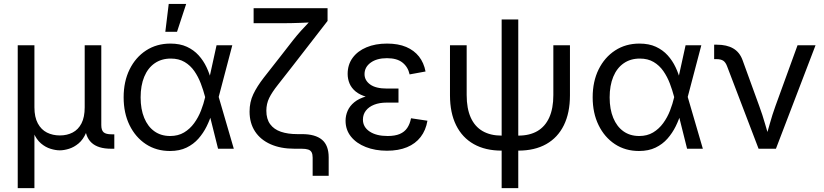

<svg xmlns="http://www.w3.org/2000/svg" viewBox="-20 -770 4265 994"><path d="M71.8 204.1V-535.6H158.2V-214.4Q158.2 -163.6 175.8 -131.1Q193.4 -98.6 223.1 -83.7Q252.9 -68.8 290 -68.8Q327.1 -68.8 356.2 -84Q385.3 -99.1 401.9 -131.3Q418.5 -163.6 418.5 -214.4V-535.6H504.4V-122.6Q504.4 -95.7 516.4 -85.2Q528.3 -74.7 557.6 -74.7H571.8V0H555.2Q487.3 0 453.9 -31.2Q420.4 -62.5 420.4 -122.1V-171.4H440.4Q440.4 -117.2 425.5 -82.3Q410.6 -47.4 387 -27.6Q363.3 -7.8 337.4 0.2Q311.5 8.3 289.6 8.3Q267.6 8.3 241.5 0.2Q215.3 -7.8 192.1 -27.6Q168.9 -47.4 153.8 -82.3Q138.7 -117.2 138.7 -171.4H158.2V204.1Z M859.9 11.7Q789.1 11.7 735.1 -23.9Q681.2 -59.6 650.6 -122.1Q620.1 -184.6 620.1 -266.1Q620.1 -348.1 650.9 -410.6Q681.6 -473.1 736.3 -508.8Q791 -544.4 862.3 -544.4Q911.6 -544.4 947.5 -527.8Q983.4 -511.2 1008.3 -483.6Q1033.2 -456.1 1049.3 -421.9Q1065.4 -387.7 1074.2 -352.5H1105.5L1111.8 -269.5L1190.4 0H1108.9L1041.5 -269.5Q1032.7 -303.2 1019.5 -337.9Q1006.3 -372.6 986.1 -401.9Q965.8 -431.2 935.8 -449Q905.8 -466.8 864.3 -466.8Q815.9 -466.8 780.8 -442.4Q745.6 -418 726.8 -372.8Q708 -327.6 708 -265.6Q708 -204.6 726.6 -159.7Q745.1 -114.7 779.3 -90.3Q813.5 -65.9 860.8 -65.9Q902.3 -65.9 932.9 -84.2Q963.4 -102.5 985.1 -132.3Q1006.8 -162.1 1020.5 -197.3Q1034.2 -232.4 1042 -266.6L1101.1 -535.6H1182.6L1111.8 -266.6L1105.5 -185.1H1077.1Q1066.9 -150.4 1049.8 -115.7Q1032.7 -81.1 1007.3 -52.2Q981.9 -23.4 945.8 -5.9Q909.7 11.7 859.9 11.7ZM835.9 -605.5 853.5 -749.5H943.8L896.5 -605.5Z M1598.6 140.1V45.9Q1598.6 28.8 1593.3 18.6Q1587.9 8.3 1575.4 4.2Q1563 0 1541.5 0H1504.9Q1433.1 0 1380.9 -23.2Q1328.6 -46.4 1300.3 -89.6Q1272 -132.8 1272 -192.4Q1272 -241.7 1291.3 -282.2Q1310.5 -322.8 1346.4 -368.9Q1382.3 -415 1433.1 -479.5L1496.1 -560.5Q1518.6 -588.9 1538.8 -611.3Q1559.1 -633.8 1577.1 -652.3Q1595.2 -670.9 1610.8 -686.5L1611.3 -655.8Q1593.3 -654.3 1573.2 -653.3Q1553.2 -652.3 1532.5 -651.6Q1511.7 -650.9 1491.2 -650.4Q1470.7 -649.9 1452.1 -649.9H1293V-727.5H1675.8V-661.6L1494.1 -427.2Q1448.2 -368.2 1418.2 -330.3Q1388.2 -292.5 1373.5 -262.5Q1358.9 -232.4 1358.9 -196.8Q1358.9 -153.8 1378.7 -127Q1398.4 -100.1 1434.3 -87.9Q1470.2 -75.7 1518.1 -75.7H1543Q1612.3 -75.7 1647 -46.6Q1681.6 -17.6 1681.6 44.9V140.1Z M1983.4 10.3Q1922.4 10.3 1873.8 -8.8Q1825.2 -27.8 1797.1 -62.7Q1769 -97.7 1769 -145Q1769 -171.9 1779.8 -196.5Q1790.5 -221.2 1814.2 -240.7Q1837.9 -260.3 1877.4 -271.5Q1917 -282.7 1974.1 -282.7H2043V-238.8H1981.4Q1944.3 -238.8 1916.7 -227.8Q1889.2 -216.8 1874 -197Q1858.9 -177.2 1858.9 -150.9Q1858.9 -112.3 1893.6 -89.1Q1928.2 -65.9 1986.8 -65.9Q2024.9 -65.9 2049.6 -76.4Q2074.2 -86.9 2088.1 -107.4Q2102.1 -127.9 2107.9 -157.7L2192.9 -145Q2184.6 -95.7 2157.7 -60.8Q2130.9 -25.9 2086.9 -7.8Q2043 10.3 1983.4 10.3ZM1977.1 -256.8Q1920.4 -256.8 1882.1 -267.3Q1843.8 -277.8 1821.5 -296.1Q1799.3 -314.5 1789.6 -337.9Q1779.8 -361.3 1779.8 -387.2Q1779.8 -435.5 1805.7 -470.7Q1831.5 -505.9 1877.4 -525.1Q1923.3 -544.4 1983.9 -544.4Q2041.5 -544.4 2082.8 -526.9Q2124 -509.3 2149.2 -477.3Q2174.3 -445.3 2183.1 -399.9L2100.6 -384.8Q2092.3 -423.3 2063.7 -446Q2035.2 -468.8 1983.4 -468.8Q1930.7 -468.8 1898.9 -445.6Q1867.2 -422.4 1867.2 -386.2Q1867.2 -354 1896.2 -332.8Q1925.3 -311.5 1983.9 -311.5H2043V-256.8Z M2577.1 9.8Q2492.7 9.8 2432.9 -23.9Q2373 -57.6 2341.3 -121.8Q2309.6 -186 2309.6 -276.4V-535.6H2396V-277.8Q2396 -208.5 2417 -161.6Q2438 -114.7 2478.5 -91.3Q2519 -67.9 2577.1 -67.9H2663.1Q2721.7 -67.9 2762 -91.3Q2802.2 -114.7 2823.5 -161.6Q2844.7 -208.5 2844.7 -277.8V-535.6H2930.7V-276.4Q2930.7 -186 2899.2 -121.8Q2867.7 -57.6 2807.9 -23.9Q2748 9.8 2663.1 9.8ZM2577.1 204.1V-669.4H2663.1V204.1Z M3288.1 11.7Q3217.3 11.7 3163.3 -23.9Q3109.4 -59.6 3078.9 -122.1Q3048.3 -184.6 3048.3 -266.1Q3048.3 -348.1 3079.1 -410.6Q3109.9 -473.1 3164.6 -508.8Q3219.2 -544.4 3290.5 -544.4Q3339.8 -544.4 3375.7 -527.8Q3411.6 -511.2 3436.5 -483.6Q3461.4 -456.1 3477.5 -421.9Q3493.7 -387.7 3502.4 -352.5H3533.7L3540 -269.5L3618.7 0H3537.1L3469.7 -269.5Q3460.9 -303.2 3447.8 -337.9Q3434.6 -372.6 3414.3 -401.9Q3394 -431.2 3364 -449Q3334 -466.8 3292.5 -466.8Q3244.1 -466.8 3209 -442.4Q3173.8 -418 3155 -372.8Q3136.2 -327.6 3136.2 -265.6Q3136.2 -204.6 3154.8 -159.7Q3173.3 -114.7 3207.5 -90.3Q3241.7 -65.9 3289.1 -65.9Q3330.6 -65.9 3361.1 -84.2Q3391.6 -102.5 3413.3 -132.3Q3435.1 -162.1 3448.7 -197.3Q3462.4 -232.4 3470.2 -266.6L3529.3 -535.6H3610.8L3540 -266.6L3533.7 -185.1H3505.4Q3495.1 -150.4 3478 -115.7Q3460.9 -81.1 3435.5 -52.2Q3410.2 -23.4 3374 -5.9Q3337.9 11.7 3288.1 11.7Z M3907.2 0 3744.6 -425.8Q3736.8 -447.3 3724.4 -455.6Q3711.9 -463.9 3689 -463.9H3677.2V-538.6H3691.4Q3742.7 -538.6 3775.9 -519.3Q3809.1 -500 3824.2 -459L3910.6 -221.2Q3927.7 -174.8 3940.7 -129.2Q3953.6 -83.5 3966.8 -40H3939Q3952.6 -83.5 3965.3 -129.4Q3978 -175.3 3994.6 -221.2L4108.9 -535.6H4202.1L3997.1 0Z"/></svg>

Font: Inter 20pt
Style: Regular
Weight: 400
Version: Version 4.001;git-66647c0bb